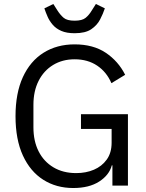

<svg xmlns="http://www.w3.org/2000/svg" viewBox="-20 -933 735 965"><path d="M545 0V-102H542Q529 -53 478.5 -20.5Q428 12 348 12Q263 12 197.5 -29.5Q132 -71 95 -151.5Q58 -232 58 -349Q58 -465 95 -545.5Q132 -626 199 -668Q266 -710 355 -710Q449 -710 512 -667.5Q575 -625 609 -557L540 -515Q516 -571 468.5 -603Q421 -635 355 -635Q294 -635 247 -606.5Q200 -578 174 -526.5Q148 -475 148 -406V-293Q148 -224 174 -172.5Q200 -121 248.5 -92Q297 -63 363 -63Q412 -63 452 -80Q492 -97 516.5 -131Q541 -165 541 -216V-285H387V-359H623V0ZM355 -766Q315 -766 288.5 -777.5Q262 -789 245.5 -808Q229 -827 219.5 -848.5Q210 -870 203 -891L248 -913L269 -880Q283 -858 300 -843.5Q317 -829 355 -829Q393 -829 410.5 -843.5Q428 -858 441 -880L462 -913L507 -891Q498 -864 483 -835Q468 -806 438.5 -786Q409 -766 355 -766Z"/></svg>

Font: IBM Plex Sans Var
Style: Regular
Weight: 400
Designer: Mike Abbink, Paul van der Laan, Pieter van Rosmalen
Foundry: Bold Monday
Version: Version 3.000